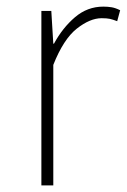

<svg xmlns="http://www.w3.org/2000/svg" viewBox="-20 -560 383 580"><path d="M105 -527H135L141 -428H143Q169 -476 206.5 -508Q244 -540 292 -540Q306 -540 317.5 -538Q329 -536 343 -529L334 -496Q321 -501 312 -503Q303 -505 287 -505Q252 -505 212 -473.5Q172 -442 141 -364V0H105Z"/></svg>

Font: Kinto Sans Thin
Style: Regular
Weight: 100
Designer: Authors: Ryoko NISHIZUKA  (kana & ideographs); Paul D. Hunt (Latin, Greek & Cyrillic); Wenlong ZHANG  (bopomofo); Sandol
Foundry: Adobe Systems Incorporated, ookami Inc.
Version: Version 0.001